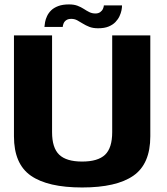

<svg xmlns="http://www.w3.org/2000/svg" viewBox="-20 -833 744 857"><path d="M346.6 3.8Q499.7 3.8 575.3 -48.7Q650.9 -101.2 650.9 -224.6V-674.9H480.8V-243.1Q480.8 -172.6 448.9 -142.2Q416.9 -111.9 346.6 -111.9Q276.3 -111.9 244.4 -142.4Q212.4 -173 212.4 -243.1V-674.9H42.3V-224.6Q42.3 -101.2 117.9 -48.7Q193.6 3.8 346.6 3.8ZM417.9 -706.8Q446.1 -706.8 464.8 -714.6Q483.5 -722.3 495.3 -734.6Q507 -746.9 513.4 -760.6Q519.8 -774.4 522.4 -787.4Q524.9 -800.5 524.6 -808.9H443.6Q443.4 -802.4 439.6 -793.7Q435.8 -784.9 427.3 -778.9Q418.8 -772.8 406 -772.8Q391.1 -772.8 379 -778.8Q366.8 -784.8 354.3 -793.1Q341.7 -801.3 326.1 -807.3Q310.5 -813.3 288 -813.3Q259.7 -813.3 240 -805.9Q220.4 -798.5 208.3 -786.7Q196.3 -774.8 189.9 -760.9Q183.5 -747.1 181.2 -734.4Q178.9 -721.7 178.3 -712.8H260Q260.3 -719.5 263.7 -728.2Q267.1 -736.9 275.5 -742.8Q284 -748.8 298.4 -748.8Q312.3 -748.8 324.4 -742.5Q336.5 -736.1 349.5 -727.8Q362.5 -719.6 378.7 -713.2Q394.9 -706.8 417.9 -706.8Z"/></svg>

Font: Anybody Thin
Style: Regular
Weight: 100
Designer: Tyler Finck
Foundry: Etcetera Type Company
Version: Version 1.114;gftools[0.9.25]